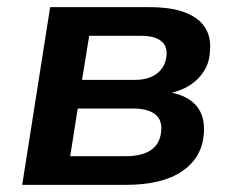

<svg xmlns="http://www.w3.org/2000/svg" viewBox="-20 -516 657 536"><path d="M42 0 120 -496H397Q460 -496 498.5 -480.5Q537 -465 553.5 -437.5Q570 -410 566 -373Q565 -343 550 -318.5Q535 -294 510 -278Q485 -262 450 -255L451 -259Q503 -250 528 -221Q553 -192 549 -142Q544 -76 488.5 -38Q433 0 332 0ZM176 -80H331Q377 -80 402 -97.5Q427 -115 430 -150Q433 -182 412.5 -197.5Q392 -213 352 -213H197ZM209 -293H357Q395 -293 418.5 -311Q442 -329 445 -362Q447 -389 428.5 -402.5Q410 -416 375 -416H229Z"/></svg>

Font: Nunito Sans 9pt
Style: Bold Italic
Weight: 700
Italic angle: -9°
Version: Version 3.101;gftools[0.9.27]